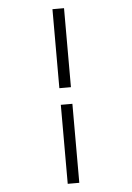

<svg xmlns="http://www.w3.org/2000/svg" viewBox="-63 -869 725 1058"><g transform="rotate(-5 300.0 -340.0)"><path d="M268 -386V-823H332V-386ZM268 143V-294H332V143Z"/></g></svg>

Font: Iosevka Aile Custom Light
Style: Regular
Weight: 300
Designer: Belleve Invis
Foundry: Belleve Invis
Version: Version 17.0.2; ttfautohint (v1.8.3)